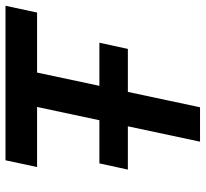

<svg xmlns="http://www.w3.org/2000/svg" viewBox="-44 -686 730 681"><g transform="rotate(-90 320.5 -345.0)"><path d="M159 0 306 -690H428L281 0ZM60 -256 82 -357H510L488 -256ZM69 -578 93 -690H641L617 -578Z"/></g></svg>

Font: Radio Canada Big Medium
Style: Italic
Weight: 500
Italic angle: -12°
Designer: Étienne Aubert Bonn
Foundry: Coppers and Brasses
Version: Version 1.001